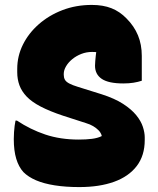

<svg xmlns="http://www.w3.org/2000/svg" viewBox="-20 -740 640 780"><path d="M353 -720Q399 -720 433 -706.5Q467 -693 494 -665Q525 -634 540.5 -596.5Q556 -559 556 -513Q556 -499 556 -480.5Q556 -462 556 -444Q556 -426 556 -412Q541 -407 522.5 -404Q504 -401 481 -401Q421 -401 393.5 -419.5Q366 -438 366 -473Q366 -482 367 -492Q368 -502 369 -513Q370 -524 372.5 -536Q375 -548 377 -562L401 -522Q387 -526 377 -527.5Q367 -529 354 -529Q331 -529 310.5 -521Q290 -513 274 -500Q258 -487 248.5 -471Q239 -455 239 -440V-436Q239 -425 243.5 -416.5Q248 -408 261 -401Q274 -394 297 -387L393 -357Q446 -340 480 -318Q514 -296 533.5 -272Q553 -248 560.5 -224.5Q568 -201 568 -182V-171Q568 -108 535.5 -65.5Q503 -23 443.5 -1.5Q384 20 302 20Q247 20 202.5 13Q158 6 126.5 -7.5Q95 -21 75 -41Q56 -62 46 -95Q36 -128 36 -175Q36 -190 37 -203.5Q38 -217 39.5 -229Q41 -241 43 -250H49Q103 -214 164 -193.5Q225 -173 300 -173Q330 -173 353.5 -176Q377 -179 393 -187V-190Q389 -202 380 -211Q371 -220 358.5 -227.5Q346 -235 329 -240L236 -270Q182 -288 145.5 -307Q109 -326 88.5 -347.5Q68 -369 59 -393.5Q50 -418 50 -447V-460Q50 -512 73 -558.5Q96 -605 137.5 -641.5Q179 -678 234 -699Q289 -720 353 -720Z"/></svg>

Font: Recursive Monospace Casual Black
Style: Regular
Weight: 900
Version: Version 1.047